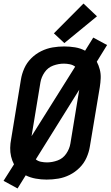

<svg xmlns="http://www.w3.org/2000/svg" viewBox="-20 -1005 624 1083"><path d="M79 58 125 -16Q151 -3 181.5 2.5Q212 8 243 8Q276 8 309 2.5Q342 -3 373 -18.5Q404 -34 429 -59Q454 -84 468 -115.5Q482 -147 487 -179L543 -514Q547 -539 548 -564Q549 -589 543 -612.5Q537 -636 526 -657L584 -751L506 -793L460 -719Q434 -733 403.5 -738Q373 -743 342 -743Q310 -743 277 -737.5Q244 -732 212.5 -716.5Q181 -701 156 -676Q131 -651 117 -619.5Q103 -588 98 -556L43 -221Q38 -196 37.5 -171Q37 -146 42.5 -122.5Q48 -99 59 -78L0 15ZM158 -237 208 -540Q213 -570 231.5 -597Q250 -624 280 -635Q310 -646 340 -646Q357 -646 374 -642.5Q391 -639 404 -629ZM245 -89Q228 -89 211 -92.5Q194 -96 182 -106L427 -499L377 -195Q372 -165 353.5 -138Q335 -111 305 -100Q275 -89 245 -89ZM343 -762 527 -913 451 -985 284 -817Z"/></svg>

Font: Iosevka Sparkle Semibold
Style: Italic
Weight: 600
Italic angle: -9°
Designer: Belleve Invis
Foundry: Belleve Invis
Version: Version 4.5.0; ttfautohint (v1.8.3)